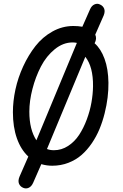

<svg xmlns="http://www.w3.org/2000/svg" viewBox="-20 -882 660 1034"><path d="M261.5 10.5Q231 10.5 202.5 2L158.5 102.5Q149.5 122.5 134.8 129.2Q120 136 105 129.5Q88.5 122.5 82.2 107Q76 91.5 85 69.5L132.5 -39Q92.5 -76 71 -137Q49.5 -198 49.5 -278Q49.5 -337 63.2 -400.5Q77 -464 105 -524.8Q133 -585.5 171 -634Q209 -682.5 262.2 -712.2Q315.5 -742 375 -742Q401 -742 423.5 -738L465 -832Q473.5 -851.5 488.8 -858.2Q504 -865 518 -858Q534.5 -851 540.8 -835.8Q547 -820.5 538.5 -799L493 -695.5Q503 -673.5 489.5 -649Q523.5 -619 543.2 -564.8Q563 -510.5 564 -436.5Q564.5 -398 559.5 -356.8Q554.5 -315.5 543.5 -271.5Q532.5 -227.5 515.8 -187Q499 -146.5 474.2 -110.2Q449.5 -74 419.2 -47.5Q389 -21 348.2 -5.2Q307.5 10.5 261.5 10.5ZM138 -280.5Q138 -184.5 176 -126.5L394 -651Q382.5 -653.5 371 -653.5Q320 -653.5 274.8 -616.8Q229.5 -580 200.5 -524Q171.5 -468 154.8 -403.2Q138 -338.5 138 -280.5ZM233 -79.5Q249.5 -73 270.5 -73Q311.5 -73 346.8 -96Q382 -119 406 -155.5Q430 -192 447.2 -238.2Q464.5 -284.5 472.5 -330.2Q480.5 -376 481 -418Q482 -522.5 439.5 -576Z"/></svg>

Font: Monaspace Radon
Style: Regular
Weight: 400
Designer: Riley Cran & the Lettermatic Team
Foundry: Lettermatic
Version: Version 1.000 (Monaspace Radon)